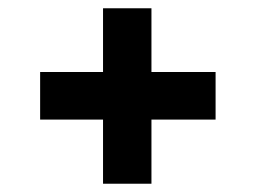

<svg xmlns="http://www.w3.org/2000/svg" viewBox="-20 -484 618 464"><path d="M229 -40V-195H77V-310H229V-464H346V-310H501V-195H346V-40Z"/></svg>

Font: Saira Expanded
Style: Bold
Weight: 700
Width: 7
Designer: Hector Gatti with collaboration of the Omnibus-Type team
Foundry: Omnibus-Type
Version: Version 1.100; ttfautohint (v1.8.3)